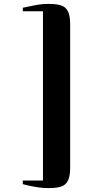

<svg xmlns="http://www.w3.org/2000/svg" viewBox="-20 -824 469 981"><path d="M232 137Q194.5 137 160.5 131Q126.5 125 96.5 117V98.5H199.5V-766.5H96.5V-784.5Q126.5 -791 160 -797.5Q193.5 -804 232 -804Q269.5 -804 293 -796Q316.5 -788 327.5 -765.5Q338.5 -743 338.5 -699V32Q338.5 75.5 327.5 98.2Q316.5 121 293 129Q269.5 137 232 137Z"/></svg>

Font: Merriweather 144pt ExtraBold
Style: Regular
Weight: 800
Version: Version 2.100